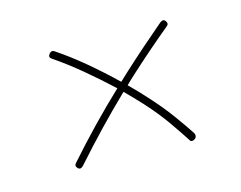

<svg xmlns="http://www.w3.org/2000/svg" viewBox="-53 -533 537 428"><g transform="rotate(-15 215.5 -318.5)"><path d="M82 -188.5Q75.7 -194.8 81.5 -200.7Q113.8 -237.3 146.5 -271.2Q179.2 -305.2 213.4 -337.4Q183.1 -365.7 151.1 -392.3Q119.1 -418.9 89.4 -439Q82 -443.4 87.4 -450.7Q92.8 -457.5 99.1 -453.6Q129.9 -433.1 162.6 -405.8Q195.3 -378.4 225.6 -349.1Q235.8 -358.9 246.6 -368.7Q293.9 -412.1 344.2 -454.6Q352.1 -460.4 356.4 -454.1Q361.8 -446.8 355 -441.9Q329.6 -420.9 305.2 -399.7Q280.8 -378.4 257.3 -356.9Q247.1 -347.7 237.3 -337.9Q256.3 -319.3 272.9 -300.8Q300.8 -270.5 321 -242.7Q341.3 -214.8 353.5 -195.8Q356.9 -188 350.6 -183.1Q341.8 -177.7 338.4 -185.1Q327.6 -202.1 307.6 -230.7Q287.6 -259.3 260.3 -289.1Q243.7 -307.1 224.6 -326.2Q159.2 -263.2 94.2 -189.9Q87.4 -183.1 82 -188.5Z"/></g></svg>

Font: Mikhak Thin
Style: Regular
Weight: 100
Designer: Amin Abedi
Version: Version 3.3